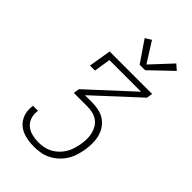

<svg xmlns="http://www.w3.org/2000/svg" viewBox="-283 -1068 1167 1167"><g transform="rotate(45 300.0 -485.0)"><path d="M253 0Q228 0 203.5 -3.5Q179 -7 156.5 -15.5Q134 -24 116 -39Q98 -54 86.5 -75Q75 -96 71.5 -120.5Q68 -145 72 -170Q72 -171 72 -171.5Q72 -172 73 -172H115Q115 -172 115 -171.5Q115 -171 115 -170Q110 -142 118.5 -114.5Q127 -87 147.5 -69.5Q168 -52 196 -45Q224 -38 253 -38Q276 -38 298.5 -42.5Q321 -47 342.5 -58.5Q364 -70 381.5 -87Q399 -104 411.5 -124.5Q424 -145 431 -167.5Q438 -190 442 -212Q446 -236 446.5 -259.5Q447 -283 442 -305Q437 -327 425.5 -346.5Q414 -366 396 -379Q378 -392 355.5 -397.5Q333 -403 310 -403H192L198 -441L476 -697H204L187 -590H144L168 -735H533L527 -697L250 -441H310Q339 -441 368 -435Q397 -429 420 -413.5Q443 -398 459 -374.5Q475 -351 482 -323.5Q489 -296 489 -266Q489 -236 484 -206Q479 -179 470.5 -152Q462 -125 446.5 -100.5Q431 -76 409 -56Q387 -36 361.5 -23Q336 -10 308 -5Q280 0 253 0ZM354 -807 261 -943 300 -967 382 -837 506 -970 540 -940 401 -807Z"/></g></svg>

Font: Iosevka Slab XLtEx
Style: Italic
Weight: 200
Width: 7
Italic angle: -9°
Monospace: yes
Designer: Belleve Invis
Foundry: Belleve Invis
Version: Version 11.1.0; ttfautohint (v1.8.3)